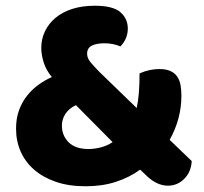

<svg xmlns="http://www.w3.org/2000/svg" viewBox="-20 -634 713 670"><path d="M467 -378Q486 -386 502.5 -389.5Q519 -393 536 -393Q560 -393 575 -386Q590 -379 598.5 -366.5Q607 -354 610 -337Q613 -320 613 -300Q613 -219 572 -146L649 -72Q647 -34 623 -10Q599 14 566 14Q526 14 488 -24L469 -42Q432 -15 384.5 0.5Q337 16 279 16Q220 16 175 0.5Q130 -15 99 -42Q68 -69 52 -105.5Q36 -142 36 -185Q36 -222 47 -251Q58 -280 76 -302Q94 -324 116 -339.5Q138 -355 161 -365Q141 -389 132.5 -416Q124 -443 124 -467Q124 -498 137 -525Q150 -552 174 -572Q198 -592 232.5 -603Q267 -614 311 -614Q374 -614 400 -591.5Q426 -569 426 -534Q426 -517 419.5 -501Q413 -485 400 -472Q389 -477 374.5 -480Q360 -483 344 -483Q318 -483 301 -475Q284 -467 284 -446Q284 -431 297 -415.5Q310 -400 329 -381L457 -257Q462 -279 464.5 -309Q467 -339 467 -378ZM196 -196Q196 -161 219.5 -137.5Q243 -114 289 -114Q309 -114 331 -119.5Q353 -125 373 -138L245 -267Q221 -256 208.5 -237Q196 -218 196 -196Z"/></svg>

Font: Baloo Cyrillic
Style: Regular
Weight: 400
Designer: Ek Type, Denis Ignatov
Foundry: Ek Type
Version: Version 1.50 July 26, 2019